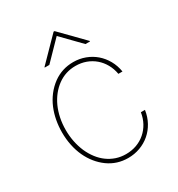

<svg xmlns="http://www.w3.org/2000/svg" viewBox="-178 -854 909 981"><g transform="rotate(-30 276.5 -364.0)"><path d="M63.9 -271.3Q63.9 -306.5 70.3 -341.3Q76.7 -376.1 90 -408Q103.3 -440 124.5 -467.7Q145.6 -495.4 174.7 -516.7Q226.6 -554 292.6 -554Q329.5 -554 362.2 -541.7Q394.9 -529.5 420.6 -507.5Q446.4 -485.4 463.8 -454.5Q481.2 -423.7 487.2 -386.4H463.1Q457.4 -418.7 442.5 -445.3Q427.6 -471.9 405.2 -491.1Q382.8 -510.3 354.2 -520.8Q325.6 -531.2 292.6 -531.2Q234 -531.2 187.5 -497.5Q164.1 -480.5 145.4 -457Q126.8 -433.6 113.6 -404.7Q100.5 -375.7 93.6 -342.2Q86.6 -308.6 86.6 -271.3Q86.6 -201.7 112.9 -139.9Q126.1 -110.4 144.4 -86.6Q162.6 -62.9 185.5 -46.2Q208.5 -29.5 235.4 -20.4Q262.4 -11.4 292.6 -11.4Q326.3 -11.4 355.5 -22Q384.6 -32.7 407.1 -52.2Q429.7 -71.7 444.6 -98.9Q459.5 -126.1 464.5 -159.1H488.6Q483 -120.4 465.6 -89Q448.2 -57.5 422.1 -35.2Q396 -12.8 362.7 -0.7Q329.5 11.4 292.6 11.4Q226.9 11.4 175.1 -25.9Q149.1 -44.7 128.6 -70.1Q108 -95.5 93.6 -126.6Q79.2 -157.7 71.6 -194.1Q63.9 -230.5 63.9 -271.3ZM153.4 -602.3V-605.1L284.1 -738.6H289.8L420.5 -605.1V-602.3H393.5L286.9 -711.6L180.4 -602.3Z"/></g></svg>

Font: Inter P Thin
Style: Regular
Weight: 100
Designer: Rasmus Andersson
Foundry: rsms
Version: Version 3.018;git-588b23468